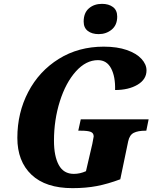

<svg xmlns="http://www.w3.org/2000/svg" viewBox="-20 -966 817 996"><path d="M70 -251Q70 -381 126.5 -489Q183 -597 285 -660.5Q387 -724 518 -724Q588 -724 638 -706.5Q688 -689 714 -660.5Q740 -632 740 -601Q740 -554 693.5 -526.5Q647 -499 577 -499Q579 -568 556.5 -611Q534 -654 488 -654Q426 -654 373.5 -595.5Q321 -537 290.5 -440.5Q260 -344 260 -236Q260 -156 285 -110Q310 -64 363 -64Q395 -64 426 -78L459 -220Q466 -255 466 -258Q466 -276 450.5 -282Q435 -288 401 -288H386L399 -347H751L739 -288H734Q696 -288 674 -277Q652 -266 645 -233L604 -36Q540 -12 483 -1Q426 10 356 10Q217 10 143.5 -59.5Q70 -129 70 -251ZM414 -854Q414 -899 441 -922.5Q468 -946 509 -946Q544 -946 566 -929.5Q588 -913 588 -880Q588 -836 559.5 -812.5Q531 -789 492 -789Q457 -789 435.5 -805.5Q414 -822 414 -854Z"/></svg>

Font: Noto Serif NarrowBlack
Style: Italic
Weight: 900
Width: 4
Italic angle: -12°
Designer: Monotype Design Team
Foundry: Monotype Imaging Inc.
Version: Version 1.001